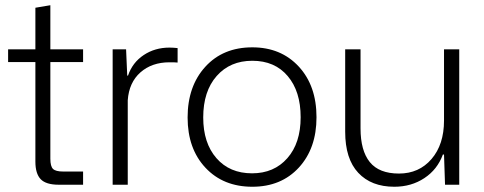

<svg xmlns="http://www.w3.org/2000/svg" viewBox="-20 -711 1864 739"><path d="M206.1 0Q157.2 0 136.7 -21.2Q116.2 -42.5 116.2 -88.9V-472.2H11.2V-521H116.2V-681.2L173.8 -690.9V-521H299.8V-472.2H173.8V-100.1Q173.8 -70.8 184.1 -60.8Q194.3 -50.8 223.1 -50.8H299.8V0Z M413.6 0V-521H465.3L469.7 -419.9H472.7Q489.7 -470.2 533 -499Q576.2 -527.8 632.3 -527.8Q646 -527.8 663.6 -525.9V-470.2Q655.8 -471.2 632.3 -471.2Q564.5 -471.2 520.5 -432.4Q476.6 -393.6 471.7 -325.2V0Z M951.2 7.8Q839.4 7.8 770.8 -65.4Q702.1 -138.7 702.1 -258.8Q702.1 -379.4 770.3 -454.1Q838.4 -528.8 951.2 -528.8Q1061.5 -528.8 1129.9 -454.8Q1198.2 -380.9 1198.2 -259.8Q1198.2 -140.1 1130.4 -66.2Q1062.5 7.8 951.2 7.8ZM762.2 -258.8Q762.2 -160.6 813 -102.3Q863.8 -43.9 950.2 -43.9Q1034.7 -43.9 1085.9 -102.1Q1137.2 -160.2 1137.2 -259.8Q1137.2 -359.4 1087.4 -418.2Q1037.6 -477.1 951.2 -477.1Q865.7 -477.1 814 -418.5Q762.2 -359.9 762.2 -258.8Z M1497.6 7.8Q1409.2 7.8 1358.9 -45.9Q1308.6 -99.6 1308.6 -204.1V-521H1367.7V-216.8Q1367.7 -131.3 1403.3 -87.2Q1439 -43 1515.6 -43Q1592.8 -43 1640.9 -98.9Q1689 -154.8 1689 -247.1V-521H1747.6V0H1692.9L1689 -116.2H1684.6Q1663.6 -58.6 1613.3 -25.4Q1563 7.8 1497.6 7.8Z"/></svg>

Font: Lumene Sans Light
Style: Regular
Weight: 300
Designer: Deni Anggara
Version: Version 1.003;Glyphs 3.1.2 (3151)